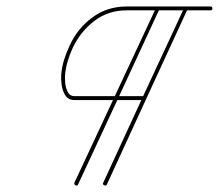

<svg xmlns="http://www.w3.org/2000/svg" viewBox="-20 -567 676 593"><path d="M549 -543Q551 -549 557 -546Q562 -544 559 -538Q497 -403 434.5 -268Q372 -133 310 3Q310 3 310 3Q310 3 310 3Q307 8 302 5Q296 3 299 -3Q361 -138 423.5 -273Q486 -408 549 -543Q549 -543 549 -543Q549 -543 549 -543ZM470 -546Q475 -544 472 -538Q410 -403 347 -268Q284 -133 221 3Q221 3 221 3Q221 3 221 3Q219 8 213 5Q208 3 210 -3Q273 -138 336 -273Q399 -408 462 -543Q464 -549 470 -546ZM630 -547Q636 -547 636 -541Q636 -535 630 -535Q565 -535 500.5 -535Q436 -535 371 -535Q314 -535 271.5 -502.5Q229 -470 205 -420Q196 -401 189.5 -379.5Q183 -358 181 -336Q180 -326 181.5 -310.5Q183 -295 189.5 -282.5Q196 -270 210 -270Q264 -270 318 -270Q372 -270 426 -270Q426 -270 426 -270Q426 -270 426 -270Q432 -270 432 -264Q432 -258 426 -258Q372 -258 318 -258Q264 -258 210 -258Q191 -258 182 -272Q173 -286 170.5 -304.5Q168 -323 169 -336Q171 -360 178 -382.5Q185 -405 195 -426Q219 -479 265 -513Q311 -547 371 -547Q436 -547 500.5 -547Q565 -547 630 -547Q630 -547 630 -547Q630 -547 630 -547Z"/></svg>

Font: FRB American Cursive Thin
Style: Italic
Weight: 100
Italic angle: -25°
Version: Version 2.0;Modular Font Editor K font №1